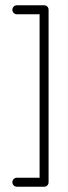

<svg xmlns="http://www.w3.org/2000/svg" viewBox="-20 -477 257 726"><path d="M129.7 195H43.7C34.3 195 26.7 202.6 26.7 212C26.7 221.4 34.3 229 43.7 229H146.7C156.5 229 163.7 221.8 163.7 212V-440C163.7 -449.8 156.5 -457 146.7 -457H43.7C34.3 -457 26.7 -449.4 26.7 -440C26.7 -430.6 34.3 -423 43.7 -423H129.7Z"/></svg>

Font: LetsTrace
Style: basic
Weight: 500
Version: Version 002.000